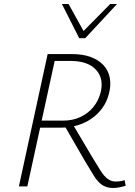

<svg xmlns="http://www.w3.org/2000/svg" viewBox="-20 -927 672 955"><path d="M74 0 217 -658H339Q393 -658 432.5 -643Q472 -628 495.5 -602Q519 -576 526 -540Q533 -504 522 -462Q512 -421 489 -389.5Q466 -358 434.5 -336.5Q403 -315 364.5 -303.5Q326 -292 283 -292H155L162 -327H294Q341 -327 379 -344.5Q417 -362 443 -393Q469 -424 480 -465Q498 -536 457.5 -580Q417 -624 330 -624H252L116 0ZM543 8Q510 8 487.5 -7.5Q465 -23 445.5 -55Q426 -87 399 -132L298 -307L336 -319L439 -145Q464 -103 481.5 -76Q499 -49 516.5 -36.5Q534 -24 557 -24Q567 -24 577.5 -25.5Q588 -27 600 -31L605 -3Q585 3 570 5.5Q555 8 543 8ZM374 -737 385 -762 528 -907H562L404 -737ZM374 -737 288 -907H321L401 -763L404 -737Z"/></svg>

Font: Ysabeau Office ExtraLight
Style: Italic
Weight: 250
Italic angle: -12°
Designer: Christian Thalmann (Catharsis Fonts)
Version: Version 2.001;gftools[0.9.30]; featfreeze: tnum,lnum,ss02